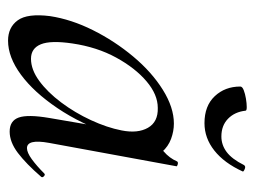

<svg xmlns="http://www.w3.org/2000/svg" viewBox="-98 -522 633 477"><g transform="rotate(90 218.5 -283.5)"><path d="M81 13Q48 13 30.5 -11Q13 -35 20 -91Q28 -144 55 -198Q82 -252 120.5 -298Q159 -344 203 -371.5Q247 -399 287 -399Q306 -399 325 -392Q344 -385 357.5 -369.5Q371 -354 373 -328L325 -357Q339 -359 356 -373.5Q373 -388 381 -407Q383 -410 388.5 -408.5Q394 -407 393 -405L335 -89Q325 -34 348 -34Q359 -34 375.5 -46Q392 -58 411 -77Q414 -80 418 -76Q422 -72 419 -69Q387 -32 360 -11.5Q333 9 307 9Q280 9 272 -13.5Q264 -36 273 -89L297 -229L315 -246Q288 -168 248.5 -109.5Q209 -51 165.5 -19Q122 13 81 13ZM126 -44Q153 -44 181 -64.5Q209 -85 234.5 -119Q260 -153 278.5 -193Q297 -233 304 -269Q312 -309 297.5 -334.5Q283 -360 248 -359Q215 -359 182 -331Q149 -303 123 -255.5Q97 -208 88 -147Q80 -93 90 -68.5Q100 -44 126 -44ZM286 -475Q243 -475 219 -500.5Q195 -526 195 -564Q195 -569 204 -572.5Q213 -576 225 -578Q237 -580 246 -580Q255 -580 255 -577Q258 -550 275 -533.5Q292 -517 319 -517Q340 -517 357.5 -530Q375 -543 390 -573Q393 -578 400 -575Q407 -572 406 -570Q385 -524 354 -499.5Q323 -475 286 -475Z"/></g></svg>

Font: Cormorant Light Medium
Style: Italic
Weight: 500
Italic angle: -10°
Version: Version 4.000